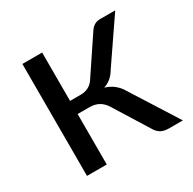

<svg xmlns="http://www.w3.org/2000/svg" viewBox="-119 -629 757 753"><g transform="rotate(-30 259.0 -252.5)"><path d="M160 0.5H70.5V-506.5H160V-287.5H208Q249.5 -287.5 270.5 -321.5L378 -482Q395 -506.5 421 -506.5H491L359 -313.5Q338 -277 302 -265.5Q348 -252 372 -210L505 0H443.5Q420.5 0 406.5 -7.8Q392.5 -15.5 383.5 -31L285.5 -188.5Q261 -228 214.5 -228H160Z"/></g></svg>

Font: Verano Sans
Style: Regular
Weight: 400
Designer: Lukasz Dziedzic with Adam Twardoch and Botio Nikoltchev
Foundry: tyPoland Lukasz Dziedzic
Version: Version 3.001;December 28, 2019;FontCreator 12.0.0.2547 64-b